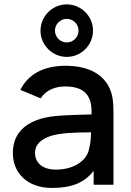

<svg xmlns="http://www.w3.org/2000/svg" viewBox="-20 -862 610 896"><path d="M75 -442.5 170 -403C194.5 -442 238 -458.5 284.5 -458.5C373 -458.5 411.5 -417 407 -328C306 -325 226 -325 167.5 -307C84 -280.5 40 -228.5 40 -147C40 -59 103 15 222.5 15C308.5 15 372.5 -6 417 -65V0H509.5V-332.5C509.5 -378 507.5 -416.5 490.5 -452C457 -523 382 -555 285.5 -555C179 -555 109.5 -512 75 -442.5ZM143.5 -148C143.5 -190.5 175 -213.5 218 -228C263.5 -241.5 323.5 -244 405 -244.5C404.5 -219.5 402 -189.5 396 -169.5C388.5 -117 330 -70.5 241 -70.5C174 -70.5 143.5 -106 143.5 -148ZM169 -719C169 -651.5 224.5 -596.5 291.5 -596.5C359 -596.5 414 -651.5 414 -719C414 -786.5 359 -841.5 291.5 -841.5C224.5 -841.5 169 -786.5 169 -719ZM236.5 -719C236.5 -749.5 261.5 -774 291.5 -774C322 -774 346.5 -749.5 346.5 -719C346.5 -689 322 -664 291.5 -664C261.5 -664 236.5 -689 236.5 -719Z"/></svg>

Font: Eudonet SemiBold
Style: Regular
Weight: 600
Designer: Mikhail Sharanda
Foundry: Mikhail Sharanda
Version: Version 4.503;Glyphs 3.1.2 (3151)